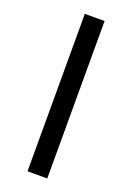

<svg xmlns="http://www.w3.org/2000/svg" viewBox="-142 -787 577 840"><g transform="rotate(20 146.5 -366.5)"><path d="M101 0H193V-733H101Z"/></g></svg>

Font: Source Han Sans KR
Style: Regular
Weight: 400
Designer: Ryoko NISHIZUKA 西塚涼子 (kana, bopomofo & ideographs); Paul D. Hunt (Latin, Greek & Cyrillic); Sandoll Communications 산돌커뮤니
Foundry: Adobe
Version: Version 2.004;hotconv 1.0.118;makeotfexe 2.5.65603